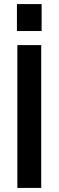

<svg xmlns="http://www.w3.org/2000/svg" viewBox="-20 -921 287 941"><path d="M182 -700V0H65V-700ZM184 -901V-769H63V-901Z"/></svg>

Font: Pathway Extreme Condensed SemiBold
Style: Regular
Weight: 600
Width: 3
Version: Version 1.001;gftools[0.9.26]